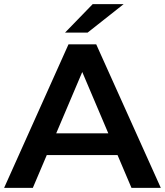

<svg xmlns="http://www.w3.org/2000/svg" viewBox="-26 -916 804 936"><path d="M-6 0 308 -700H443L758 0H615L547 -160H202L134 0ZM248 -266H502L375 -565ZM291 -757 426 -896H577L401 -757Z"/></svg>

Font: Belfius21
Style: Bold
Weight: 700
Designer: Montserrat's base design by Julieta Ulanovsky, modified by Coast SPRL for Belfius Bank NV.
Foundry: Montserrat's base design by Julieta Ulanovsky, modified by Coast SPRL for Belfius Bank NV.
Version: Version 2.000;FEAKit 1.0